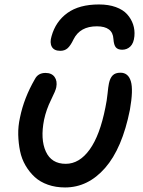

<svg xmlns="http://www.w3.org/2000/svg" viewBox="-20 -823 637 853"><path d="M419.9 -803.2Q462.4 -803.2 494.6 -791.5Q526.9 -779.8 544.9 -759.5Q563 -739.3 571.3 -714.6Q579.6 -689.9 577.1 -662.1Q574.2 -631.3 559.3 -616.7Q544.4 -602.1 522.9 -602.1Q503.9 -602.1 494.9 -612.3Q485.8 -622.6 483.9 -649.9Q481 -706.1 410.2 -706.1Q335.9 -706.1 307.1 -648.9Q293 -619.6 280 -608.4Q267.1 -597.2 248 -597.2Q220.2 -597.2 210.2 -615.2Q200.2 -633.3 209 -662.1Q227.1 -727.5 279.5 -765.4Q332 -803.2 419.9 -803.2ZM269 9.8Q227.5 9.8 192.9 -2.4Q158.2 -14.6 134.5 -36.4Q110.8 -58.1 93.5 -87.6Q76.2 -117.2 69.1 -151.9Q62 -186.5 61 -224.4Q60.1 -262.2 68.8 -300.8Q86.4 -387.7 134.8 -471.2Q148.9 -499 182.1 -499Q209.5 -499 222.4 -481.2Q235.4 -463.4 230 -435.1Q227.5 -420.9 206.5 -378.7Q185.5 -336.4 175.8 -291Q158.7 -204.6 183.6 -149.9Q208.5 -95.2 272 -95.2Q332.5 -95.2 378.2 -158.4Q423.8 -221.7 448.2 -345.2Q454.6 -375 457.8 -406.5Q460.9 -438 463.9 -452.1Q468.8 -476.1 480.5 -488Q492.2 -500 515.1 -500Q549.8 -500 561.3 -461.9Q572.8 -423.8 557.1 -335Q522.9 -163.6 447 -76.9Q371.1 9.8 269 9.8Z"/></svg>

Font: Shantell Sans Normal
Style: Italic
Weight: 500
Italic angle: -11.31°
Designer: Stephen Nixon, Anya Danilova, Shantell Martin
Foundry: Arrow Type
Version: Version 1.006;[559af2be0]